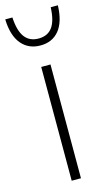

<svg xmlns="http://www.w3.org/2000/svg" viewBox="-149 -837 496 881"><g transform="rotate(-15 99.0 -397.0)"><path d="M76.5 0V-540.5H120.5V0ZM99.5 -636.5Q43 -636.5 9.5 -676.5Q-24 -716.5 -26.5 -794H7.5Q11 -730 33.8 -699.8Q56.5 -669.5 99.5 -669.5Q142.5 -669.5 164.8 -699.8Q187 -730 189.5 -794H223.5Q221 -716 188.5 -676.2Q156 -636.5 99.5 -636.5Z"/></g></svg>

Font: Encode Sans SmCnd XLt
Style: Regular
Weight: 200
Width: 4
Designer: Multiple Designers
Foundry: Impallari Type
Version: Version 3.002; ttfautohint (v1.8.3) -l 8 -r 50 -G 200 -x 14 